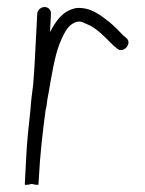

<svg xmlns="http://www.w3.org/2000/svg" viewBox="-20 -534 413 546"><path d="M85.9 -495 78.9 -361C77.8 -339.7 76.3 -317.3 74.4 -294C71.5 -270.9 67.9 -245.4 66.6 -222C62.1 -179.3 57.1 -136.2 55 -96L50.5 -10C50.3 -5.7 68.2 -10.5 70.6 -11C72.4 -10.5 89.3 -5.9 89.5 -10L90.5 -28C93.9 -93.6 101.1 -156.6 109.5 -220L112.2 -232C113.5 -244.7 115.5 -257.3 118.2 -270C125.9 -313.5 134.3 -370.5 149.5 -410C156.8 -427.1 164.4 -445.4 175 -457C178.5 -461.9 192.7 -472 199.7 -472C209 -474.3 215.5 -470.6 223.5 -467C256.1 -454.9 279.1 -426.9 302.2 -405L311.8 -397C328.9 -379 358.1 -409.7 339.3 -426L329.7 -434C317.8 -446.6 302.9 -462 288.8 -473C265.8 -490.9 236.3 -515 195.8 -511C156.7 -502.4 139.9 -475 122.2 -443L124.9 -495C125.5 -505.6 117.5 -514 106.9 -514C96.4 -514 86.5 -505.6 85.9 -495Z"/></svg>

Font: Just Breathe
Style: Obl1
Weight: 400
Foundry: Cannot Into Space Fonts
Version: Version 0.72